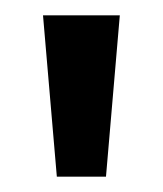

<svg xmlns="http://www.w3.org/2000/svg" viewBox="-20 -720 212 250"><path d="M36 -700H136L118 -490H54Z"/></svg>

Font: Cabin
Style: Regular
Weight: 400
Designer: Pablo Impallari
Foundry: Pablo Impallari. http://www.impallari.com Igino Marini. http://www.ikern.com
Version: Version 2.200